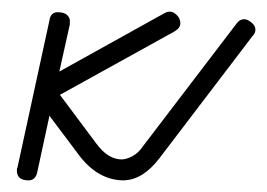

<svg xmlns="http://www.w3.org/2000/svg" viewBox="-20 -326 459 330"><path d="M65 -291Q67 -305 79 -305Q90 -305 95 -300.5Q100 -296 100 -291Q100 -286 100 -284L82 -203L262 -303Q267 -306 272 -306Q278 -306 284 -300Q290 -294 290 -286Q290 -278 280 -272L83 -163L145 -80Q156 -65 167 -58.5Q178 -52 189 -52Q197 -52 207.5 -57.5Q218 -63 226 -75L387 -286Q392 -293 400 -293Q405 -293 412 -287.5Q419 -282 419 -275Q419 -269 414 -264L254 -54Q225 -16 191 -16Q148 -17 116 -59L65 -127L44 -30Q41 -16 29 -16Q9 -16 9 -33Q9 -37 10 -38Z"/></svg>

Font: Gruenewald VA
Style: Regular
Weight: 400
Designer: Peter Wiegel
Foundry: Peter Wiegel, nach dem Schriftentwurf von Dr. H. Gr¸newald
Version: Version 0.007